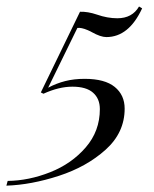

<svg xmlns="http://www.w3.org/2000/svg" viewBox="-85 -454 475 593"><path d="M354 -428.2Q312.9 -339.5 243.5 -339.5Q225.8 -339.5 198.4 -354.8Q196 -356.5 185.9 -360.9Q175.8 -365.3 167.7 -366.9Q159.7 -368.5 154 -367.7L63.7 -183.1Q89.5 -196.8 116.5 -203.6Q143.5 -210.5 176.6 -210.5Q238.7 -210.5 269.4 -185.5Q300 -160.5 300 -118.5Q300 -44.4 241.1 8.5Q182.3 61.3 96.8 89.1Q11.3 116.9 -65.3 119.4L-61.3 104.8Q4 104 70.2 77.8Q136.3 51.6 179.8 1.2Q223.4 -49.2 223.4 -116.9Q223.4 -149.2 202.4 -167.7Q181.5 -186.3 138.7 -186.3Q96.8 -186.3 49.2 -164.5L41.1 -168.5L162.1 -417.7Q186.3 -418.5 214.5 -408.9Q246.8 -397.6 277.4 -397.6Q323.4 -397.6 344.4 -433.9Z"/></svg>

Font: Playfair Display SC
Style: Italic
Weight: 400
Italic angle: -14°
Designer: Claus Eggers Sørensen
Foundry: Claus Eggers Sørensen
Version: Version 1.202; ttfautohint (v1.6)